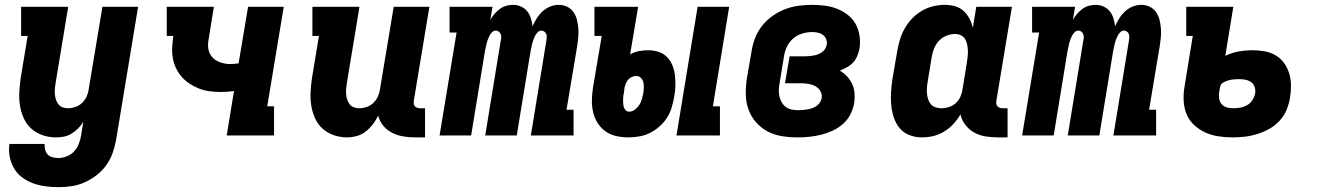

<svg xmlns="http://www.w3.org/2000/svg" viewBox="-20 -558 5440 791"><path d="M221 213Q194 213 167 209.5Q140 206 116 197Q92 188 71.5 173Q51 158 38 136Q25 114 20 87.5Q15 61 19 35H164Q163 47 166 59Q169 71 177 79Q185 87 197 90Q209 93 221 93Q238 93 255.5 86Q273 79 285.5 65.5Q298 52 304.5 35Q311 18 314 1L323 -56Q314 -41 301.5 -28.5Q289 -16 274 -7Q259 2 242.5 5Q226 8 210 8Q182 8 155.5 -1Q129 -10 109 -28Q89 -46 78 -70.5Q67 -95 62.5 -122Q58 -149 59.5 -178Q61 -207 65 -235L94 -410H67V-530H261L209 -216Q207 -204 206 -192.5Q205 -181 206 -169.5Q207 -158 210.5 -147.5Q214 -137 220.5 -128.5Q227 -120 237.5 -116Q248 -112 260 -112Q275 -112 290 -117Q305 -122 317 -133Q329 -144 336 -158.5Q343 -173 345 -188L402 -530H549L458 20Q453 47 443.5 73.5Q434 100 417.5 123Q401 146 377.5 164Q354 182 328 193.5Q302 205 275 209Q248 213 221 213Z M914 0 944 -183Q931 -181 917 -180Q903 -179 890 -179Q866 -179 843.5 -182Q821 -185 800.5 -193Q780 -201 761.5 -213Q743 -225 729 -241Q715 -257 705.5 -276.5Q696 -296 692 -318.5Q688 -341 689.5 -364Q691 -387 694 -410H667V-530H861Q856 -497 850.5 -464.5Q845 -432 840 -399Q837 -385 837 -371Q837 -357 841.5 -344.5Q846 -332 855 -322Q864 -312 876 -306Q888 -300 901.5 -297Q915 -294 929 -294Q937 -294 946 -295Q955 -296 963 -297L1002 -530H1149L1081 -120H1109V0Z M1410 8Q1382 8 1355.5 -1Q1329 -10 1309 -28Q1289 -46 1278 -70.5Q1267 -95 1262.5 -122Q1258 -149 1259.5 -178Q1261 -207 1265 -235L1294 -410H1267V-530H1461L1409 -216Q1407 -204 1406 -192.5Q1405 -181 1406 -169.5Q1407 -158 1410.5 -147.5Q1414 -137 1420.5 -128.5Q1427 -120 1437.5 -116Q1448 -112 1460 -112Q1475 -112 1490 -117Q1505 -122 1517 -133Q1529 -144 1536 -158.5Q1543 -173 1545 -188L1602 -530H1749L1685 -144Q1684 -137 1684.5 -131Q1685 -125 1689 -120.5Q1693 -116 1699 -114Q1705 -112 1711 -112H1731V8H1691Q1666 8 1641.5 4Q1617 0 1595.5 -11Q1574 -22 1559 -40Q1544 -58 1538 -82Q1529 -63 1516 -46Q1503 -29 1486.5 -16Q1470 -3 1449.5 2.5Q1429 8 1410 8Z M1791 0 1861 -424H1832V-530H2009L2000 -476Q2007 -489 2017 -500.5Q2027 -512 2039 -521Q2051 -530 2065.5 -534Q2080 -538 2093 -538Q2111 -538 2126.5 -531Q2142 -524 2152 -511.5Q2162 -499 2167 -483Q2172 -467 2174 -450Q2181 -466 2191 -482Q2201 -498 2215 -511Q2229 -524 2246.5 -531Q2264 -538 2281 -538Q2300 -538 2316 -530.5Q2332 -523 2342 -509Q2352 -495 2356.5 -478Q2361 -461 2362.5 -443Q2364 -425 2362.5 -406.5Q2361 -388 2358 -369L2314 -106H2343V0H2167L2231 -391Q2232 -398 2232.5 -405Q2233 -412 2230.5 -418Q2228 -424 2222.5 -428Q2217 -432 2210 -432Q2202 -432 2195.5 -425.5Q2189 -419 2185 -411.5Q2181 -404 2178 -396Q2175 -388 2173 -380Q2171 -372 2169.5 -364Q2168 -356 2166 -348L2109 0H1979L2043 -391Q2045 -398 2045 -405Q2045 -412 2042.5 -418Q2040 -424 2034.5 -428Q2029 -432 2023 -432Q2014 -432 2007.5 -425.5Q2001 -419 1997 -411.5Q1993 -404 1990 -396Q1987 -388 1985 -380Q1983 -372 1981.5 -364Q1980 -356 1978 -348L1921 0Z M2767 0 2854 -530H2984L2917 -120H2946V0ZM2569 8Q2543 8 2518.5 2.5Q2494 -3 2474.5 -17Q2455 -31 2442 -51.5Q2429 -72 2423.5 -96Q2418 -120 2418.5 -145.5Q2419 -171 2423 -197L2459 -410H2429V-530H2609L2576 -334Q2594 -344 2613 -347.5Q2632 -351 2650 -351Q2673 -351 2693 -344.5Q2713 -338 2727.5 -323.5Q2742 -309 2750 -289.5Q2758 -270 2760.5 -248.5Q2763 -227 2762.5 -205Q2762 -183 2758 -161Q2754 -139 2747.5 -116.5Q2741 -94 2728.5 -74Q2716 -54 2697.5 -37.5Q2679 -21 2658 -10.5Q2637 0 2614 4Q2591 8 2569 8ZM2572 -98Q2585 -98 2596 -106.5Q2607 -115 2614 -126Q2621 -137 2624.5 -149.5Q2628 -162 2630 -174Q2632 -185 2632.5 -196.5Q2633 -208 2630.5 -219Q2628 -230 2620 -237.5Q2612 -245 2601 -245Q2592 -245 2583 -241Q2574 -237 2568 -230Q2562 -223 2558.5 -214.5Q2555 -206 2553 -197L2551 -179Q2549 -171 2548 -163Q2547 -155 2547 -147Q2547 -139 2547.5 -131Q2548 -123 2550.5 -115.5Q2553 -108 2558.5 -103Q2564 -98 2572 -98Z M3267 8Q3234 8 3202 3Q3170 -2 3142.5 -16.5Q3115 -31 3094.5 -54.5Q3074 -78 3063.5 -107.5Q3053 -137 3052.5 -169.5Q3052 -202 3057 -235L3076 -345Q3080 -373 3090.5 -400.5Q3101 -428 3119.5 -451.5Q3138 -475 3163 -492.5Q3188 -510 3215.5 -520.5Q3243 -531 3271 -534.5Q3299 -538 3327 -538Q3353 -538 3379.5 -534.5Q3406 -531 3429.5 -521.5Q3453 -512 3473 -496.5Q3493 -481 3505 -459Q3517 -437 3521 -411Q3525 -385 3521 -358Q3518 -343 3512 -328Q3506 -313 3495 -301Q3484 -289 3469.5 -281Q3455 -273 3440 -267Q3457 -257 3470 -243Q3483 -229 3491 -211.5Q3499 -194 3500.5 -174Q3502 -154 3499 -133Q3495 -110 3483.5 -87Q3472 -64 3452.5 -47Q3433 -30 3410 -19.5Q3387 -9 3363 -3Q3339 3 3315 5.5Q3291 8 3267 8ZM3270 -104Q3280 -104 3289 -105Q3298 -106 3307.5 -107.5Q3317 -109 3326.5 -112.5Q3336 -116 3344 -121.5Q3352 -127 3357.5 -135.5Q3363 -144 3365 -153Q3368 -168 3360 -182Q3352 -196 3339 -203Q3326 -210 3310.5 -212.5Q3295 -215 3279 -215H3214L3233 -326H3298Q3307 -326 3315.5 -327Q3324 -328 3333 -329.5Q3342 -331 3350.5 -334.5Q3359 -338 3367 -343.5Q3375 -349 3379.5 -357Q3384 -365 3386 -374Q3388 -386 3383.5 -397Q3379 -408 3370 -414.5Q3361 -421 3349.5 -423.5Q3338 -426 3326 -426Q3306 -426 3285.5 -420Q3265 -414 3248.5 -400Q3232 -386 3222.5 -366.5Q3213 -347 3210 -327L3192 -217Q3189 -203 3188.5 -188.5Q3188 -174 3191 -161Q3194 -148 3200.5 -136.5Q3207 -125 3218 -117Q3229 -109 3242.5 -106.5Q3256 -104 3270 -104Z M3778 8Q3751 8 3726.5 -1.5Q3702 -11 3686 -30.5Q3670 -50 3662 -75Q3654 -100 3651.5 -126.5Q3649 -153 3651 -180.5Q3653 -208 3657 -235L3676 -345Q3680 -369 3687 -393Q3694 -417 3706.5 -439.5Q3719 -462 3737 -481Q3755 -500 3777 -513Q3799 -526 3823.5 -532Q3848 -538 3873 -538Q3894 -538 3914 -532.5Q3934 -527 3949 -513.5Q3964 -500 3973.5 -482Q3983 -464 3988 -444L4002 -530H4149L4085 -144Q4084 -137 4084.5 -131Q4085 -125 4089 -120.5Q4093 -116 4099 -114Q4105 -112 4111 -112H4131V8H4091Q4065 8 4040 4Q4015 0 3993.5 -12Q3972 -24 3957 -43.5Q3942 -63 3937 -87Q3925 -66 3908 -47.5Q3891 -29 3869.5 -16Q3848 -3 3825 2.5Q3802 8 3778 8ZM3859 -112Q3874 -112 3889.5 -117Q3905 -122 3917 -132.5Q3929 -143 3936 -158Q3943 -173 3945 -188L3963 -298Q3965 -311 3966.5 -324Q3968 -337 3967.5 -349.5Q3967 -362 3964.5 -374.5Q3962 -387 3956 -397Q3950 -407 3939 -412.5Q3928 -418 3915 -418Q3897 -418 3879.5 -411Q3862 -404 3849 -390.5Q3836 -377 3829 -360Q3822 -343 3819 -326L3801 -216Q3799 -204 3798.5 -191.5Q3798 -179 3799.5 -167.5Q3801 -156 3805 -145.5Q3809 -135 3816.5 -127Q3824 -119 3835.5 -115.5Q3847 -112 3859 -112Z M4191 0 4261 -424H4232V-530H4409L4400 -476Q4407 -489 4417 -500.5Q4427 -512 4439 -521Q4451 -530 4465.5 -534Q4480 -538 4493 -538Q4511 -538 4526.5 -531Q4542 -524 4552 -511.5Q4562 -499 4567 -483Q4572 -467 4574 -450Q4581 -466 4591 -482Q4601 -498 4615 -511Q4629 -524 4646.5 -531Q4664 -538 4681 -538Q4700 -538 4716 -530.5Q4732 -523 4742 -509Q4752 -495 4756.5 -478Q4761 -461 4762.5 -443Q4764 -425 4762.5 -406.5Q4761 -388 4758 -369L4714 -106H4743V0H4567L4631 -391Q4632 -398 4632.5 -405Q4633 -412 4630.5 -418Q4628 -424 4622.5 -428Q4617 -432 4610 -432Q4602 -432 4595.5 -425.5Q4589 -419 4585 -411.5Q4581 -404 4578 -396Q4575 -388 4573 -380Q4571 -372 4569.5 -364Q4568 -356 4566 -348L4509 0H4379L4443 -391Q4445 -398 4445 -405Q4445 -412 4442.5 -418Q4440 -424 4434.5 -428Q4429 -432 4423 -432Q4414 -432 4407.5 -425.5Q4401 -419 4397 -411.5Q4393 -404 4390 -396Q4387 -388 4385 -380Q4383 -372 4381.5 -364Q4380 -356 4378 -348L4321 0Z M5058 8Q5058 8 5058 8Q5058 8 5058 8Q5028 8 4999 3.5Q4970 -1 4945 -12.5Q4920 -24 4899.5 -43Q4879 -62 4868.5 -87.5Q4858 -113 4856.5 -142.5Q4855 -172 4860 -201L4894 -410H4867V-530H5061L5028 -328Q5055 -341 5083.5 -346Q5112 -351 5141 -351Q5166 -351 5190.5 -346.5Q5215 -342 5235.5 -330Q5256 -318 5270 -298.5Q5284 -279 5291 -256Q5298 -233 5298.5 -208Q5299 -183 5295 -157Q5291 -132 5281 -107Q5271 -82 5252.5 -61.5Q5234 -41 5210 -27.5Q5186 -14 5160.5 -6Q5135 2 5109.5 5Q5084 8 5058 8ZM5060 -112Q5075 -112 5089.5 -114.5Q5104 -117 5117.5 -124.5Q5131 -132 5139.5 -145.5Q5148 -159 5151 -173Q5153 -186 5149 -199Q5145 -212 5134.5 -219.5Q5124 -227 5111 -229.5Q5098 -232 5084 -232Q5073 -232 5062.5 -231Q5052 -230 5041 -227Q5030 -224 5019.5 -218Q5009 -212 5007 -201L5003 -181Q5001 -168 5002.5 -154Q5004 -140 5012 -130Q5020 -120 5033 -116Q5046 -112 5060 -112Z"/></svg>

Font: Iosevka Slab Heavy Extended
Style: Italic
Weight: 900
Width: 7
Italic angle: -9°
Monospace: yes
Designer: Belleve Invis
Foundry: Belleve Invis
Version: Version 11.1.0; ttfautohint (v1.8.3)